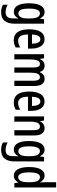

<svg xmlns="http://www.w3.org/2000/svg" viewBox="1204 -2004 1040 3489"><g transform="rotate(90 1724.5 -260.0)"><path d="M198 -550Q235 -550 263.5 -531.5Q292 -513 315 -469H321L330 -540H411V-5Q411 112 360 176Q309 240 198 240Q127 240 66 207V122Q103 141 136.5 150Q170 159 200 159Q257 159 286 128Q315 97 315 21V8Q315 -10 316 -31.5Q317 -53 319 -74H316Q292 -30 262.5 -10Q233 10 194 10Q120 10 80 -61.5Q40 -133 40 -267Q40 -405 81.5 -477.5Q123 -550 198 -550ZM222 -465Q137 -465 137 -266Q137 -166 158 -119.5Q179 -73 224 -73Q268 -73 292 -115.5Q316 -158 316 -247V-272Q316 -374 293 -419.5Q270 -465 222 -465Z M693 -549Q750 -549 788 -517.5Q826 -486 845 -432Q864 -378 864 -309V-248H607Q609 -69 720 -69Q751 -69 781 -78.5Q811 -88 843 -108V-25Q784 10 711 10Q640 10 596.5 -25.5Q553 -61 533 -123.5Q513 -186 513 -266Q513 -404 558.5 -476.5Q604 -549 693 -549ZM693 -473Q655 -473 633 -436.5Q611 -400 608 -321H775Q775 -384 755 -428.5Q735 -473 693 -473Z M1413 -550Q1543 -550 1543 -360V0H1448V-338Q1448 -404 1432 -434.5Q1416 -465 1384 -465Q1339 -465 1320 -421Q1301 -377 1301 -291V0H1207V-341Q1207 -407 1191.5 -436Q1176 -465 1143 -465Q1093 -465 1076.5 -413.5Q1060 -362 1060 -275V0H965V-540H1040L1050 -468H1057Q1073 -510 1104 -530Q1135 -550 1174 -550Q1220 -550 1248 -527Q1276 -504 1285 -467H1295Q1330 -550 1413 -550Z M1824 -549Q1881 -549 1919 -517.5Q1957 -486 1976 -432Q1995 -378 1995 -309V-248H1738Q1740 -69 1851 -69Q1882 -69 1912 -78.5Q1942 -88 1974 -108V-25Q1915 10 1842 10Q1771 10 1727.5 -25.5Q1684 -61 1664 -123.5Q1644 -186 1644 -266Q1644 -404 1689.5 -476.5Q1735 -549 1824 -549ZM1824 -473Q1786 -473 1764 -436.5Q1742 -400 1739 -321H1906Q1906 -384 1886 -428.5Q1866 -473 1824 -473Z M2307 -550Q2372 -550 2407 -503.5Q2442 -457 2442 -363V0H2346V-341Q2346 -403 2331.5 -434Q2317 -465 2282 -465Q2232 -465 2211.5 -420.5Q2191 -376 2191 -275V0H2096V-540H2171L2182 -469H2188Q2205 -509 2237 -529.5Q2269 -550 2307 -550Z M2701 -550Q2738 -550 2766.5 -531.5Q2795 -513 2818 -469H2824L2833 -540H2914V-5Q2914 112 2863 176Q2812 240 2701 240Q2630 240 2569 207V122Q2606 141 2639.5 150Q2673 159 2703 159Q2760 159 2789 128Q2818 97 2818 21V8Q2818 -10 2819 -31.5Q2820 -53 2822 -74H2819Q2795 -30 2765.5 -10Q2736 10 2697 10Q2623 10 2583 -61.5Q2543 -133 2543 -267Q2543 -405 2584.5 -477.5Q2626 -550 2701 -550ZM2725 -465Q2640 -465 2640 -266Q2640 -166 2661 -119.5Q2682 -73 2727 -73Q2771 -73 2795 -115.5Q2819 -158 2819 -247V-272Q2819 -374 2796 -419.5Q2773 -465 2725 -465Z M3174 10Q3097 10 3056.5 -62.5Q3016 -135 3016 -270Q3016 -404 3056 -477Q3096 -550 3171 -550Q3208 -550 3239.5 -529.5Q3271 -509 3292 -470H3296Q3294 -495 3293 -514Q3292 -533 3292 -550V-760H3387V0H3310L3298 -66H3292Q3269 -28 3241 -9Q3213 10 3174 10ZM3199 -70Q3291 -70 3292 -248V-278Q3292 -375 3269 -420.5Q3246 -466 3197 -466Q3154 -466 3133.5 -416Q3113 -366 3113 -270Q3113 -70 3199 -70Z"/></g></svg>

Font: Noto Sans Telugu ExtraCondensed Medium
Style: Regular
Weight: 500
Width: 2
Designer: Jelle Bosma - Monotype Design Team
Foundry: Monotype Imaging Inc.
Version: Version 2.005; ttfautohint (v1.8.4.7-5d5b)